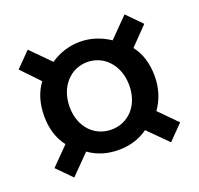

<svg xmlns="http://www.w3.org/2000/svg" viewBox="-98 -739 766 738"><g transform="rotate(-20 285.0 -370.5)"><path d="M27 -169 86 -109 163 -187C198 -162 238 -150 284 -150C329 -150 369 -162 404 -187L482 -109L541 -169L470 -241C495 -276 510 -319 510 -370C510 -421 497 -464 470 -499L541 -572L482 -632L405 -554C370 -578 327 -592 284 -592C240 -592 198 -578 163 -554L86 -632L27 -572L97 -499C71 -464 58 -421 58 -370C58 -319 71 -276 98 -241ZM284 -233C216 -233 162 -286 162 -370C162 -453 216 -509 284 -509C352 -509 406 -453 406 -370C406 -286 352 -233 284 -233Z"/></g></svg>

Font: Spoqa Han Sans Neo Medium
Style: Regular
Weight: 500
Designer: [Spoqa Han Sans Neo] Dong-huui Kim ___ Younghwa Kang ___ Yujin Lee ___ [Noto Sans] Ryoko NISHIZUKA ____ (kana & ideograp
Foundry: Spoqa (http://www.spoqa-han-sans.com)
Version: Version 1.100;hotconv 1.0.109;makeotfexe 2.5.65596